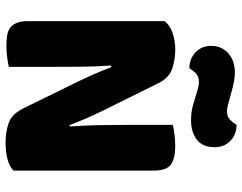

<svg xmlns="http://www.w3.org/2000/svg" viewBox="-112 -768 888 705"><g transform="rotate(90 332.5 -416.0)"><path d="M607 -21Q593 -7 566.5 0.5Q540 8 503 8Q466 8 433 -3Q400 -14 379 -56L280 -258Q265 -289 253 -316.5Q241 -344 227 -380L221 -379Q225 -325 225.5 -269Q226 -213 226 -159V-4Q215 -1 192.5 2Q170 5 148 5Q126 5 109 2Q92 -1 81 -10Q70 -19 64 -34.5Q58 -50 58 -75V-575Q72 -595 101 -605Q130 -615 163 -615Q200 -615 233.5 -603.5Q267 -592 287 -551L387 -349Q402 -318 414 -290.5Q426 -263 440 -227L445 -228Q441 -282 440 -336Q439 -390 439 -444V-606Q450 -609 472.5 -612Q495 -615 517 -615Q561 -615 584 -599.5Q607 -584 607 -535ZM338 -816Q356 -811 368 -808Q380 -805 388 -805Q410 -805 422 -818Q434 -831 439 -840Q474 -840 497.5 -817.5Q521 -795 521 -760Q521 -715 493 -694Q465 -673 423 -673Q409 -673 395 -674.5Q381 -676 364 -681L324 -693Q310 -697 300.5 -699.5Q291 -702 282 -702Q260 -702 248.5 -689.5Q237 -677 231 -667Q196 -667 172.5 -689.5Q149 -712 149 -747Q149 -769 157.5 -785.5Q166 -802 180 -813Q194 -824 211.5 -829Q229 -834 247 -834Q260 -834 278.5 -831Q297 -828 338 -816Z"/></g></svg>

Font: Baloo Tamma
Style: Regular
Weight: 400
Designer: Divya Kowshik and Ek Type
Foundry: Ek Type
Version: Version 1.007;PS 1.000;hotconv 1.0.88;makeotf.lib2.5.647800